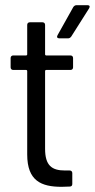

<svg xmlns="http://www.w3.org/2000/svg" viewBox="-20 -720 366 741"><path d="M318 -700H275C270 -700 266 -697 263 -693L202 -584C198 -577 201 -572 209 -572H243C248 -572 252 -575 255 -579L324 -688C328 -695 326 -700 318 -700ZM144 -634H95C89 -634 85 -630 85 -624V-510C85 -508 83 -506 81 -506H31C25 -506 21 -502 21 -496V-460C21 -454 25 -450 31 -450H81C83 -450 85 -448 85 -446V-124C85 -22 139 1 218 1C228 1 238 0 249 0C256 0 259 -4 259 -10V-52C259 -58 255 -62 249 -62H231C180 -62 154 -81 154 -146V-446C154 -448 156 -450 158 -450H252C258 -450 262 -454 262 -460V-496C262 -502 258 -506 252 -506H158C156 -506 154 -508 154 -510V-624C154 -630 150 -634 144 -634Z"/></svg>

Font: Barlow Semi Condensed
Style: Regular
Weight: 400
Width: 4
Designer: Jeremy Tribby
Foundry: Tribby Type
Version: Version 1.422;hotconv 1.0.109;makeotfexe 2.5.65596